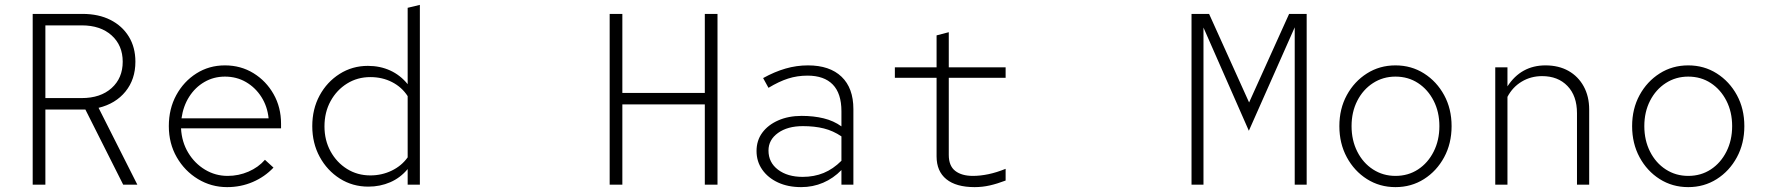

<svg xmlns="http://www.w3.org/2000/svg" viewBox="-20 -757 7240 787"><path d="M114 0V-700H318Q384 -700 432.5 -675.5Q481 -651 508 -607Q535 -563 535 -504Q535 -432 494.5 -382Q454 -332 384 -315L543 0H485L330 -308H166V0ZM166 -355H315Q392 -355 437.5 -396Q483 -437 483 -504Q483 -571 437.5 -612Q392 -653 315 -653H166Z M911 10Q846 10 791.5 -23Q737 -56 704.5 -112.5Q672 -169 672 -240Q672 -311 702.5 -367Q733 -423 785 -456Q837 -489 902 -489Q967 -489 1019 -457Q1071 -425 1101.5 -371Q1132 -317 1132 -250V-231H722Q725 -175 751.5 -131Q778 -87 820.5 -61.5Q863 -36 913 -36Q958 -36 998.5 -53.5Q1039 -71 1066 -102L1101 -70Q1065 -32 1016 -11Q967 10 911 10ZM724 -272H1081Q1076 -321 1051.5 -359.5Q1027 -398 988.5 -420.5Q950 -443 902 -443Q856 -443 818 -421Q780 -399 755.5 -360.5Q731 -322 724 -272Z M1490 8Q1425 8 1373 -25Q1321 -58 1290.5 -114Q1260 -170 1260 -240Q1260 -310 1290 -365.5Q1320 -421 1372 -454Q1424 -487 1488 -487Q1538 -487 1579.5 -468Q1621 -449 1651 -412V-725L1701 -737V0H1651V-64Q1621 -28 1579.5 -10Q1538 8 1490 8ZM1498 -38Q1545 -38 1585.5 -57.5Q1626 -77 1651 -112V-363Q1627 -400 1587 -420.5Q1547 -441 1498 -441Q1445 -441 1402.5 -414.5Q1360 -388 1335 -342.5Q1310 -297 1310 -239Q1310 -182 1335 -136.5Q1360 -91 1402.5 -64.5Q1445 -38 1498 -38Z M2479 0V-700H2531V-376H2869V-700H2921V0H2869V-329H2531V0Z M3264 10Q3210 10 3169 -9Q3128 -28 3104.5 -61.5Q3081 -95 3081 -138Q3081 -181 3104.5 -213Q3128 -245 3170 -263.5Q3212 -282 3266 -282Q3315 -282 3356 -272Q3397 -262 3429 -239V-301Q3429 -374 3393.5 -410.5Q3358 -447 3290 -447Q3248 -447 3210.5 -435Q3173 -423 3130 -397L3108 -437Q3155 -463 3200 -476Q3245 -489 3292 -489Q3381 -489 3429.5 -442.5Q3478 -396 3478 -310V0H3429V-60Q3396 -26 3354 -8Q3312 10 3264 10ZM3130 -140Q3130 -91 3169 -61.5Q3208 -32 3270 -32Q3317 -32 3356 -48Q3395 -64 3429 -98V-198Q3395 -221 3357 -230.5Q3319 -240 3271 -240Q3208 -240 3169 -212Q3130 -184 3130 -140Z M3975 10Q3899 10 3859 -22.5Q3819 -55 3819 -116V-438H3648V-481H3819V-612L3869 -625V-481H4102V-438H3869V-122Q3869 -77 3895.5 -56.5Q3922 -36 3968 -36Q3998 -36 4031.5 -43Q4065 -50 4102 -65V-17Q4068 -4 4037.5 3Q4007 10 3975 10Z M4864 0V-700H4936L5100 -337L5264 -700H5336V0H5287V-645L5099 -221L4913 -644V0Z M5700 10Q5635 10 5583 -23Q5531 -56 5500.5 -112.5Q5470 -169 5470 -240Q5470 -311 5500.5 -367Q5531 -423 5583 -456Q5635 -489 5700 -489Q5765 -489 5817 -456Q5869 -423 5899.5 -367Q5930 -311 5930 -240Q5930 -169 5899.5 -112.5Q5869 -56 5817 -23Q5765 10 5700 10ZM5700 -36Q5752 -36 5792.5 -62.5Q5833 -89 5856.5 -135.5Q5880 -182 5880 -240Q5880 -298 5856.5 -344Q5833 -390 5792.5 -416.5Q5752 -443 5700 -443Q5649 -443 5608 -416.5Q5567 -390 5543.5 -344Q5520 -298 5520 -240Q5520 -182 5543.5 -135.5Q5567 -89 5608 -62.5Q5649 -36 5700 -36Z M6109 0V-481H6159V-403Q6215 -489 6315 -489Q6369 -489 6409 -466.5Q6449 -444 6471.5 -403Q6494 -362 6494 -308V0H6444V-293Q6444 -364 6405 -404.5Q6366 -445 6301 -445Q6255 -445 6217.5 -422.5Q6180 -400 6159 -360V0Z M6900 10Q6835 10 6783 -23Q6731 -56 6700.5 -112.5Q6670 -169 6670 -240Q6670 -311 6700.5 -367Q6731 -423 6783 -456Q6835 -489 6900 -489Q6965 -489 7017 -456Q7069 -423 7099.5 -367Q7130 -311 7130 -240Q7130 -169 7099.5 -112.5Q7069 -56 7017 -23Q6965 10 6900 10ZM6900 -36Q6952 -36 6992.5 -62.5Q7033 -89 7056.5 -135.5Q7080 -182 7080 -240Q7080 -298 7056.5 -344Q7033 -390 6992.5 -416.5Q6952 -443 6900 -443Q6849 -443 6808 -416.5Q6767 -390 6743.5 -344Q6720 -298 6720 -240Q6720 -182 6743.5 -135.5Q6767 -89 6808 -62.5Q6849 -36 6900 -36Z"/></svg>

Font: Red Hat Mono
Style: Regular
Weight: 300
Monospace: yes
Designer: Pentagram, MCKL
Foundry: Pentagram, MCKL
Version: Version 1.023